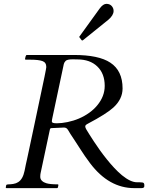

<svg xmlns="http://www.w3.org/2000/svg" viewBox="-20 -972 776 992"><path d="M310.1 -313 246.1 -310.1Q239.3 -310.1 237.8 -303.2L189.9 -78.1Q188 -70.3 188 -58.3Q188 -46.4 196.8 -37.8Q205.6 -29.3 219.2 -25.4Q237.8 -19.5 278.8 -19.5Q281.7 -19.5 281.7 -15.6L279.3 -3.9Q277.8 0 274.9 0H13.2Q9.8 0 9.8 -3.9L12.2 -15.6Q14.2 -19.5 24.2 -19.5Q34.2 -19.5 48.6 -21.7Q63 -23.9 74.2 -31.2Q98.1 -46.4 106.9 -89.4Q108.4 -97.2 109.9 -104Q109.9 -104 113.3 -121.1Q115.7 -131.3 119.1 -147Q122.6 -162.6 127.7 -187Q132.8 -211.4 140.4 -246.8Q147.9 -282.2 158.7 -332.8Q169.4 -383.3 183.6 -450.7Q219.2 -616.2 219.2 -625.5Q219.2 -649.4 199.2 -656.5Q179.2 -663.6 137.7 -663.6H112.3Q109.4 -663.6 109.4 -668L112.3 -680.7Q114.7 -688 118.7 -688H361.3Q490.2 -688 549.8 -648.4Q613.3 -606.9 613.3 -515.1Q613.3 -460 565.9 -416.5Q530.3 -383.8 434.1 -333Q420.4 -326.2 420.4 -319.3Q420.4 -312.5 425.8 -303.5Q431.2 -294.4 441.4 -278.1Q451.7 -261.7 465.3 -241Q479 -220.2 495.8 -196.5Q512.7 -172.9 531.5 -149.4Q550.3 -126 570.3 -104.5Q590.3 -83 610.4 -66.4Q654.8 -30.3 687.5 -30.3H700.2Q719.7 -30.3 722.7 -25.9Q725.6 -21.5 725.6 -17.6V-9.8Q725.6 0 710.4 0H673.8Q542.5 0 445.3 -128.9Q416.5 -167.5 397.2 -198.2Q377.9 -229 365.5 -247.1Q353 -265.1 343.8 -280Q334.5 -294.9 332.5 -298.8Q330.6 -302.7 327.6 -305.7Q321.3 -313 310.1 -313ZM379.9 -665 355.5 -665.5Q326.7 -665.5 318.8 -657Q311 -648.4 309.6 -640.6L250 -359.9Q248 -352.1 248 -343.5Q248 -335 273.2 -335Q298.3 -335 329.1 -341.3Q359.9 -347.7 387.9 -359.6Q416 -371.6 440.4 -388.9Q464.8 -406.2 482.4 -427.7Q521 -474.1 521 -528.3Q521 -592.3 482.4 -628.9Q444.8 -665 379.9 -665ZM391.1 -778.3Q389.2 -780.3 389.2 -781.2Q389.2 -782.2 391.1 -784.2L495.1 -928.2Q512.7 -952.1 529.8 -952.1Q546.9 -952.1 556.9 -941.2Q566.9 -930.2 566.9 -915.5Q566.9 -893.1 540 -870.1L408.7 -764.2Q406.2 -762.7 404.8 -762.7Q403.3 -762.7 401.9 -764.2Z"/></svg>

Font: Cardo-Italic
Style: Italic
Weight: 400
Italic angle: -12°
Designer: David J. Perry
Foundry: David J. Perry
Version: Version 0.991